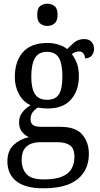

<svg xmlns="http://www.w3.org/2000/svg" viewBox="-20 -778 538 1037"><path d="M214 239Q116 239 68 200.5Q20 162 20 94Q20 35 55 3.5Q90 -28 136 -37Q116 -46 99.5 -65Q83 -84 83 -117Q83 -147 99 -169Q115 -191 145 -210Q105 -228 82.5 -269.5Q60 -311 60 -361Q60 -447 104 -496.5Q148 -546 237 -546Q270 -546 299 -536Q328 -526 343 -513Q356 -527 379 -547Q402 -567 434 -567Q461 -567 474.5 -551.5Q488 -536 488 -515Q488 -494 476 -478.5Q464 -463 439 -463Q439 -476 431.5 -488Q424 -500 407 -500Q395 -500 386 -496Q377 -492 368 -486Q384 -465 395 -437Q406 -409 406 -365Q406 -290 364 -241Q322 -192 237 -192Q225 -192 210 -193.5Q195 -195 185 -197Q169 -188 157 -172.5Q145 -157 145 -134Q145 -114 157.5 -103.5Q170 -93 204 -93H306Q389 -93 424.5 -51Q460 -9 460 53Q460 139 400 189Q340 239 214 239ZM234 -239Q280 -239 298.5 -269Q317 -299 317 -365Q317 -433 298 -465.5Q279 -498 233 -498Q189 -498 169 -464.5Q149 -431 149 -364Q149 -300 169 -269.5Q189 -239 234 -239ZM216 191Q281 191 317 175Q353 159 367.5 131.5Q382 104 382 69Q382 24 358 7Q334 -10 289 -10H197Q172 -10 149 -2Q126 6 111.5 27Q97 48 97 87Q97 132 122.5 161.5Q148 191 216 191ZM236 -638Q212 -638 196.5 -651.5Q181 -665 181 -698Q181 -732 196.5 -745Q212 -758 236 -758Q258 -758 274.5 -745Q291 -732 291 -698Q291 -665 274.5 -651.5Q258 -638 236 -638Z"/></svg>

Font: Noto Serif Hebrew SemiCondensed
Style: Regular
Weight: 400
Width: 4
Designer: Monotype Design Team
Foundry: Monotype Imaging Inc.
Version: Version 2.004; ttfautohint (v1.8.4.7-5d5b)